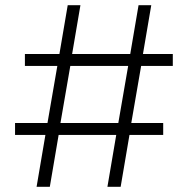

<svg xmlns="http://www.w3.org/2000/svg" viewBox="-20 -720 724 740"><path d="M121 0 155 -200H38V-246H163L201 -466H76V-512H209L241 -700H290L258 -512H482L514 -700H563L531 -512H646V-466H524L486 -246H609V-200H479L445 0H394L428 -200H206L172 0ZM213 -246H436L474 -466H251Z"/></svg>

Font: Lexend Deca ExtraLight
Style: Regular
Weight: 200
Designer: Bonnie Shaver-Troup, Thomas Jockin
Foundry: Lexend
Version: Version 1.008; ttfautohint (v1.8.4.7-5d5b)